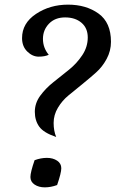

<svg xmlns="http://www.w3.org/2000/svg" viewBox="-20 -796 498 827"><path d="M190 -560Q173 -552 146.5 -552Q120 -552 97.5 -574Q75 -596 75 -632Q75 -696 135 -736Q195 -776 273 -776Q351 -776 404.5 -737.5Q458 -699 458 -616Q458 -577 439.5 -542.5Q421 -508 394 -484Q367 -460 334.5 -433.5Q302 -407 275 -385Q248 -363 229.5 -332Q211 -301 211 -266.5Q211 -232 222 -206Q168 -224 149 -250.5Q130 -277 130 -314.5Q130 -352 153.5 -384Q177 -416 210.5 -442.5Q244 -469 277.5 -496Q311 -523 334.5 -558.5Q358 -594 358 -634.5Q358 -675 331 -698Q304 -721 260.5 -721Q217 -721 191 -694Q165 -667 165 -628.5Q165 -590 190 -560ZM129 -106Q156 -116 182 -116Q208 -116 226 -104Q244 -92 244 -71.5Q244 -51 226 1Q199 11 173 11Q147 11 129 -1Q111 -13 111 -33.5Q111 -54 129 -106Z"/></svg>

Font: Merienda
Style: Regular
Weight: 400
Designer: Eduardo Rodriguez Tunni
Foundry: Eduardo Rodriguez Tunni
Version: Version 1.001